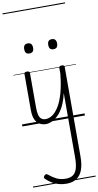

<svg xmlns="http://www.w3.org/2000/svg" viewBox="-169 -1173 951 1856"><g transform="rotate(-10 307.0 -245.5)"><path d="M230 17Q198 17 170 2.5Q142 -12 125 -47.5Q108 -83 108 -145V-496Q108 -506 114.5 -510.5Q121 -515 135 -515Q148 -515 155 -510.5Q162 -506 162 -496V-155Q162 -113 169 -85.5Q176 -58 192.5 -44.5Q209 -31 235 -31Q268 -31 301 -53Q334 -75 364 -123Q394 -171 416.5 -249.5Q439 -328 450 -440V-496Q450 -506 456.5 -510.5Q463 -515 477 -515Q491 -515 497 -510.5Q503 -506 503 -496V383Q503 462 483.5 514.5Q464 567 424.5 593Q385 619 325 619Q283 619 247 608.5Q211 598 181.5 579.5Q152 561 128 537Q119 529 119.5 521.5Q120 514 129 503Q139 494 146.5 494Q154 494 163 502Q199 532 237 551Q275 570 329 570Q372 570 399 550.5Q426 531 438 489Q450 447 450 381V-249Q433 -173 406.5 -121.5Q380 -70 349 -40Q318 -10 287.5 3.5Q257 17 230 17ZM190 -683Q168 -683 157.5 -695Q147 -707 147 -732Q147 -757 157.5 -769.5Q168 -782 190 -782Q212 -782 223 -769.5Q234 -757 234 -732Q235 -707 223.5 -695Q212 -683 190 -683ZM426 -683Q404 -683 393.5 -695Q383 -707 383 -732Q383 -757 393.5 -769.5Q404 -782 426 -782Q448 -782 459 -769.5Q470 -757 470 -732Q470 -707 459 -695Q448 -683 426 -683ZM0 590H614V600H0ZM0 -20H614V0H0ZM0 -505H614V-500H0ZM0 -1110H614V-1100H0Z"/></g></svg>

Font: Playwrite FR Moderne Guides
Style: Regular
Weight: 400
Designer: Veronika Burian, José Scaglione
Foundry: TypeTogether
Version: Version 1.003